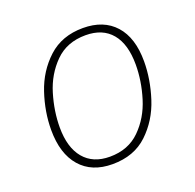

<svg xmlns="http://www.w3.org/2000/svg" viewBox="-101 -637 765 752"><g transform="rotate(-20 281.5 -260.5)"><path d="M65 -198Q65 -273 90.5 -349.5Q116 -426 173 -478.5Q230 -531 318 -531Q404 -531 451.5 -478Q499 -425 499 -327Q499 -252 474 -174.5Q449 -97 392.5 -43.5Q336 10 246 10Q160 10 112.5 -44.5Q65 -99 65 -198ZM464 -326Q464 -411 426.5 -456Q389 -501 318 -501Q240 -501 191 -452Q142 -403 121 -333Q100 -263 100 -196Q100 -112 138 -66.5Q176 -21 246 -21Q323 -21 372 -69.5Q421 -118 442.5 -188Q464 -258 464 -326Z"/></g></svg>

Font: FiraGO UltraLight
Style: Italic
Weight: 200
Italic angle: -8°
Designer: bBox Type GmbH
Foundry: bBox Type GmbH
Version: Version 1.001